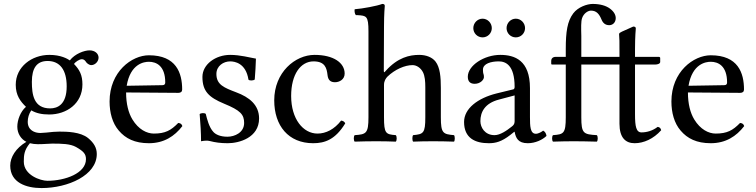

<svg xmlns="http://www.w3.org/2000/svg" viewBox="-20 -718 3843 976"><path d="M444 -387C463 -387 481 -405 481 -425C481 -446 462 -462 435 -462C409 -462 361 -445 335 -411C323 -419 290 -439 231 -439C142 -439 60 -379 60 -287C60 -233 84 -202 112 -175C84 -151 68 -108 68 -74C68 -38 88 -10 114 3C60 35 32 81 32 124C32 211 114 238 191 238C326 238 472 173 472 65C472 33 457 8 428 -16C389 -48 319 -49 282 -49C264 -49 239 -47 215 -44C200 -43 190 -42 185 -42C156 -42 121 -56 121 -99C121 -119 127 -140 139 -157C163 -143 191 -136 230 -136C318 -136 399 -191 399 -289C399 -336 385 -363 356 -393C363 -403 383 -417 396 -417C403 -417 410 -414 416 -405C420 -397 433 -387 444 -387ZM132 10C143 13 159 15 172 15C203 15 231 12 245 12C295 12 337 13 366 29C405 51 417 65 417 91C417 163 311 201 221 201C185 201 101 172 101 104C101 70 103 45 132 10ZM319 -279C319 -186 272 -167 235 -167C151 -167 142 -238 142 -302C142 -372 167 -408 222 -408C285 -408 319 -362 319 -279Z M886 -93C849 -55 820 -39 762 -39C726 -39 684 -60 653 -111C633 -144 621 -190 621 -248L887 -246C899 -246 906 -252 906 -263C906 -347 876 -437 737 -437C650 -437 537 -354 537 -202C537 -146 551 -92 584 -54C618 -14 665 10 737 10C813 10 867 -25 907 -77C904 -87 898 -92 886 -93ZM624 -282C643 -395 713 -404 737 -404C775 -404 820 -383 820 -299C820 -290 816 -285 805 -285Z M995 -138C999 -89 1002 -42 1002 0C1012 -2 1022 -3 1027 -3C1034 -3 1040 -3 1047 -1C1074 6 1101 10 1138 10C1194 10 1297 -17 1297 -116C1297 -184 1248 -224 1180 -249C1120 -272 1080 -287 1080 -342C1080 -383 1116 -406 1150 -406C1172 -406 1230 -398 1243 -313C1249 -307 1269 -308 1275 -314C1278 -350 1280 -387 1281 -420C1250 -425 1202 -439 1150 -439C1076 -439 1009 -391 1009 -327C1009 -254 1042 -223 1119 -191C1202 -157 1221 -136 1221 -93C1221 -44 1173 -23 1136 -23C1097 -23 1075 -36 1065 -47C1043 -70 1032 -114 1026 -139C1020 -145 1001 -144 995 -138Z M1735 -91C1731 -100 1723 -104 1714 -105C1680 -61 1637 -39 1594 -39C1521 -39 1460 -113 1460 -230C1460 -340 1508 -406 1574 -406C1633 -406 1641 -371 1645 -336C1648 -309 1662 -300 1683 -300C1704 -300 1732 -313 1732 -344C1732 -399 1675 -439 1579 -439C1480 -439 1374 -350 1374 -208C1374 -79 1446 10 1572 10C1632 10 1685 -9 1735 -91Z M1932 -286C1932 -307 1941 -319 1949 -328C1987 -365 2038 -387 2077 -387C2097 -387 2118 -374 2130 -351C2140 -331 2142 -304 2142 -274V-122C2142 -40 2132 -36 2080 -31C2075 -25 2075 -4 2080 2C2108 1 2142 0 2182 0C2222 0 2255 1 2288 2C2293 -4 2293 -25 2288 -31C2232 -36 2221 -40 2221 -122V-271C2221 -326 2217 -375 2194 -405C2177 -427 2146 -439 2111 -439C2062 -439 2002 -426 1941 -358C1941 -357 1940 -357 1939 -356C1936 -352 1931 -346 1931 -358L1932 -583C1932 -648 1936 -688 1936 -688C1936 -695 1932 -698 1923 -698C1898 -688 1823 -674 1783 -671C1781 -663 1783 -647 1789 -641C1792 -641 1795 -641 1798 -641C1842 -638 1853 -638 1853 -559V-122C1853 -39 1841 -35 1783 -31C1777 -25 1777 -4 1783 2C1816 1 1853 0 1893 0C1931 0 1964 1 1992 2C1998 -4 1998 -25 1992 -31C1941 -35 1932 -39 1932 -122Z M2596 -48C2602 -17 2613 10 2663 10C2701 10 2737 -7 2758 -27C2756 -39 2752 -48 2741 -54C2734 -48 2717 -38 2704 -38C2675 -38 2674 -77 2674 -123V-270C2674 -412 2596 -439 2523 -439C2441 -439 2358 -385 2358 -328C2358 -304 2370 -292 2393 -292C2422 -292 2440 -313 2440 -326C2440 -333 2439 -340 2437 -344C2436 -347 2435 -353 2435 -364C2435 -395 2477 -406 2515 -406C2549 -406 2596 -389 2596 -276C2596 -269 2593 -265 2590 -264L2504 -243C2408 -219 2339 -166 2339 -98C2339 -16 2395 10 2465 10C2500 10 2530 2 2574 -32L2594 -48ZM2596 -233V-101C2596 -88 2590 -81 2582 -75C2556 -54 2522 -31 2494 -31C2444 -31 2422 -71 2422 -102C2422 -147 2443 -193 2517 -212ZM2386 -575C2386 -549 2407 -528 2433 -528C2459 -528 2480 -549 2480 -575C2480 -601 2459 -623 2433 -623C2407 -623 2386 -601 2386 -575ZM2555 -575C2555 -549 2576 -528 2602 -528C2628 -528 2649 -549 2649 -575C2649 -601 2628 -623 2602 -623C2576 -623 2555 -601 2555 -575Z M2935 -390H3129V-89C3129 -18 3160 10 3206 10C3252 10 3302 -12 3341 -56C3339 -66 3333 -72 3323 -73C3297 -53 3267 -45 3241 -45C3214 -45 3208 -75 3208 -137V-390H3312C3322 -390 3336 -394 3336 -403V-423C3336 -427 3333 -429 3328 -429H3208V-468C3208 -533 3212 -573 3212 -573C3212 -580 3208 -583 3199 -583L3141 -557C3140 -556 3138 -555 3136 -554C3131 -552 3127 -549 3127 -544C3129 -522 3129 -513 3129 -440C3129 -436 3129 -433 3129 -429H2935V-486C2935 -503 2935 -520 2935 -535C2934 -577 2933 -609 2939 -626C2947 -650 2969 -664 2984 -664C3012 -664 3026 -647 3038 -618C3045 -601 3057 -590 3077 -590C3096 -590 3110 -605 3110 -626C3110 -642 3101 -659 3081 -674C3061 -689 3031 -698 2993 -698C2964 -698 2918 -682 2894 -650C2864 -610 2856 -557 2856 -469V-429H2805C2787 -429 2782 -417 2782 -409V-396C2782 -391 2783 -390 2787 -390H2856V-122C2856 -39 2845 -35 2791 -31C2785 -25 2785 -4 2791 2C2825 1 2861 0 2896 0C2931 0 2974 1 3014 2C3020 -4 3020 -25 3014 -31C2946 -35 2935 -39 2935 -122Z M3742 -93C3705 -55 3676 -39 3618 -39C3582 -39 3540 -60 3509 -111C3489 -144 3477 -190 3477 -248L3743 -246C3755 -246 3762 -252 3762 -263C3762 -347 3732 -437 3593 -437C3506 -437 3393 -354 3393 -202C3393 -146 3407 -92 3440 -54C3474 -14 3521 10 3593 10C3669 10 3723 -25 3763 -77C3760 -87 3754 -92 3742 -93ZM3480 -282C3499 -395 3569 -404 3593 -404C3631 -404 3676 -383 3676 -299C3676 -290 3672 -285 3661 -285Z"/></svg>

Font: Libertinus Math
Style: Regular
Weight: 400
Designer: Philipp H. Poll, Khaled Hosny
Foundry: Caleb Maclennan
Version: Version 7.050;RELEASE